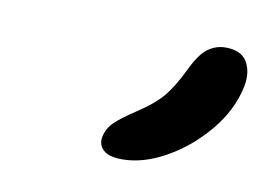

<svg xmlns="http://www.w3.org/2000/svg" viewBox="-39 -834 440 318"><g transform="rotate(10 181.0 -675.0)"><path d="M181.6 -568.6Q159.2 -568.6 149.8 -577.4Q140.4 -586.2 143 -600Q146.2 -614.6 157 -625Q167.8 -635.4 190.6 -650.4Q221 -670.4 234.7 -687.5Q248.4 -704.6 262 -732.6Q275.6 -761.4 289.1 -771.1Q302.6 -780.8 318.6 -780.8Q345.4 -780.8 355.1 -763.7Q364.8 -746.6 360 -722.6Q351.6 -681.8 322.2 -646.5Q292.8 -611.2 254.9 -589.9Q217 -568.6 181.6 -568.6Z"/></g></svg>

Font: Shantell Sans Light
Style: Italic
Weight: 300
Italic angle: -11°
Designer: Stephen Nixon, Anya Danilova, Shantell Martin
Foundry: Arrow Type
Version: Version 1.008;[ac192a2d6]